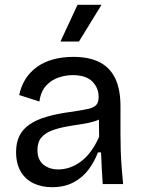

<svg xmlns="http://www.w3.org/2000/svg" viewBox="-20 -767 593 800"><path d="M197 13Q154 13 120 -3Q86 -19 66.5 -52Q47 -85 47 -134Q47 -172 60.5 -200Q74 -228 102.5 -248Q131 -268 176 -281Q221 -294 284 -302Q322 -308 346 -313Q370 -318 380.5 -329Q391 -340 391 -363Q391 -401 364.5 -427.5Q338 -454 283 -454Q254 -454 224 -444Q194 -434 172 -410Q150 -386 144 -344L60 -371Q68 -409 86.5 -438Q105 -467 134 -488Q163 -509 201.5 -519.5Q240 -530 286 -530Q351 -530 394.5 -508Q438 -486 460 -440.5Q482 -395 482 -324V-211Q482 -179 483 -142.5Q484 -106 487 -69Q490 -32 493 0H408Q406 -33 404 -66Q402 -99 401 -132H388Q374 -94 349 -60.5Q324 -27 286 -7Q248 13 197 13ZM223 -61Q246 -61 269 -68.5Q292 -76 315 -92.5Q338 -109 357.5 -135Q377 -161 393 -197L392 -291L419 -287Q403 -271 376.5 -262.5Q350 -254 318 -249.5Q286 -245 254 -239Q222 -233 195.5 -223Q169 -213 152.5 -194Q136 -175 136 -142Q136 -102 160.5 -81.5Q185 -61 223 -61ZM309 -594H232L303 -747H403Z"/></svg>

Font: Bricolage Grotesque 20pt
Style: Regular
Weight: 400
Version: Version 1.001;gftools[0.9.33.dev8+g029e19f]